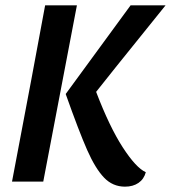

<svg xmlns="http://www.w3.org/2000/svg" viewBox="-20 -680 640 719"><path d="M149 -660H268L142 0H25Q63 -198 97.5 -383Q132 -568 149 -660ZM414 -429 340 -336Q390 -205 439.5 -128.5Q489 -52 526 -35Q519 -9 498.5 5Q478 19 448 19Q402 19 369.5 -15Q337 -49 306.5 -118Q276 -187 226 -328L469 -660H600Q578 -633 414 -429Z"/></svg>

Font: Sansita
Style: Italic
Weight: 400
Italic angle: -11°
Designer: Pablo Cosgaya
Foundry: Omnibus-Type
Version: Version 1.006